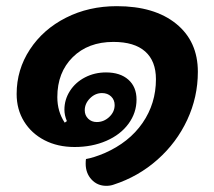

<svg xmlns="http://www.w3.org/2000/svg" viewBox="-20 -529 695 623"><path d="M325 74Q296 74 277 53.5Q258 33 258 2Q258 -8 259 -13Q283 -17 319 -32Q399 -67 442.5 -130Q486 -193 486 -272Q486 -331 451 -362Q416 -393 348 -393Q266 -393 216 -343.5Q166 -294 166 -214Q166 -167 190 -131L197 -136Q189 -155 189 -173Q189 -206 207 -234Q225 -262 256 -278Q287 -294 324 -294Q370 -294 396.5 -270.5Q423 -247 423 -206Q423 -163 397 -127.5Q371 -92 325 -72Q279 -52 222 -52Q167 -52 124.5 -74Q82 -96 58 -135Q34 -174 34 -224Q34 -303 77 -368.5Q120 -434 194 -471.5Q268 -509 359 -509Q481 -509 551.5 -452Q622 -395 622 -296Q622 -214 587.5 -140Q553 -66 491 -11Q429 44 349 70Q338 74 325 74ZM352 -188Q352 -205 340.5 -216Q329 -227 311 -227Q289 -227 272 -210Q255 -193 255 -171Q255 -155 266 -144Q277 -133 294 -133Q317 -133 334.5 -149.5Q352 -166 352 -188Z"/></svg>

Font: K2D ExtraBold
Style: Italic
Weight: 800
Italic angle: -10°
Designer: Katatrad Aksorn Co.,Ltd.
Foundry: Cadson Demak Co.,Ltd.
Version: Version 1.000; ttfautohint (v1.6)